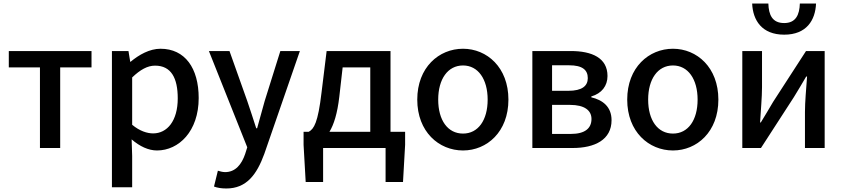

<svg xmlns="http://www.w3.org/2000/svg" viewBox="-20 -841 4793 1091"><path d="M207 0H322V-458H500V-551H30V-458H207Z M616 223H731V45L728 -49C774 -9 824 14 872 14C996 14 1109 -95 1109 -284C1109 -454 1031 -564 892 -564C830 -564 770 -530 722 -490H720L710 -551H616ZM850 -83C817 -83 774 -96 731 -132V-401C777 -445 818 -468 861 -468C953 -468 990 -397 990 -282C990 -154 930 -83 850 -83Z M1266 230C1381 230 1439 151 1482 33L1684 -551H1573L1484 -267C1470 -217 1455 -163 1441 -112H1436C1419 -164 1402 -218 1385 -267L1284 -551H1167L1385 -4L1373 34C1353 93 1318 137 1259 137C1244 137 1228 132 1218 129L1196 219C1215 226 1237 230 1266 230Z M1816 0H2171V193H2270L2282 -18V-92H2199V-551H1836L1807 -315C1787 -144 1764 -108 1734 -92H1705V-18L1717 193H1816ZM1852 -92C1877 -133 1897 -196 1908 -291L1927 -458H2084V-92Z M2611 14C2747 14 2869 -92 2869 -275C2869 -458 2747 -564 2611 -564C2474 -564 2351 -458 2351 -275C2351 -92 2474 14 2611 14ZM2611 -82C2524 -82 2470 -158 2470 -275C2470 -391 2524 -469 2611 -469C2697 -469 2751 -391 2751 -275C2751 -158 2697 -82 2611 -82Z M3005 0H3234C3360 0 3455 -47 3455 -158C3455 -235 3404 -273 3340 -288V-293C3399 -310 3432 -353 3432 -409C3432 -512 3344 -551 3223 -551H3005ZM3117 -325V-470H3214C3289 -470 3320 -444 3320 -397C3320 -353 3288 -325 3209 -325ZM3117 -80V-245H3219C3301 -245 3341 -214 3341 -165C3341 -112 3304 -80 3224 -80Z M3804 14C3940 14 4062 -92 4062 -275C4062 -458 3940 -564 3804 -564C3667 -564 3544 -458 3544 -275C3544 -92 3667 14 3804 14ZM3804 -82C3717 -82 3663 -158 3663 -275C3663 -391 3717 -469 3804 -469C3890 -469 3944 -391 3944 -275C3944 -158 3890 -82 3804 -82Z M4198 0H4304L4491 -289C4511 -321 4541 -372 4561 -406H4566C4561 -335 4554 -262 4554 -205V0H4666V-551H4560L4373 -262C4354 -229 4323 -178 4303 -145H4299C4303 -215 4310 -288 4310 -345V-551H4198ZM4436 -644C4563 -644 4613 -726 4617 -821H4525C4523 -757 4502 -710 4436 -710C4368 -710 4348 -757 4346 -821H4254C4258 -726 4309 -644 4436 -644Z"/></svg>

Font: Noto Sans JP Medium
Style: Regular
Weight: 500
Designer: Ryoko NISHIZUKA 西塚涼子 (kana, bopomofo & ideographs); Paul D. Hunt (Latin, Greek & Cyrillic); Sandoll Communications 산돌커뮤니
Foundry: Adobe
Version: Version 2.004;hotconv 1.0.118;makeotfexe 2.5.65603